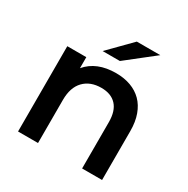

<svg xmlns="http://www.w3.org/2000/svg" viewBox="-167 -893 1020 1041"><g transform="rotate(30 342.5 -372.0)"><path d="M608 -306V0H483V-290Q483 -360 450 -395.5Q417 -431 356 -431Q287 -431 247 -389.5Q207 -348 207 -270V0H82V-534H201V-465Q264 -540 385 -540Q436 -540 477 -525Q518 -510 547 -481Q576 -452 592 -408Q608 -364 608 -306ZM396 -744H543L369 -607H261Z"/></g></svg>

Font: CMG Sans SemiBold
Style: Regular
Weight: 600
Designer: Julieta Ulanovsky
Foundry: Julieta Ulanovsky
Version: Version 7.200